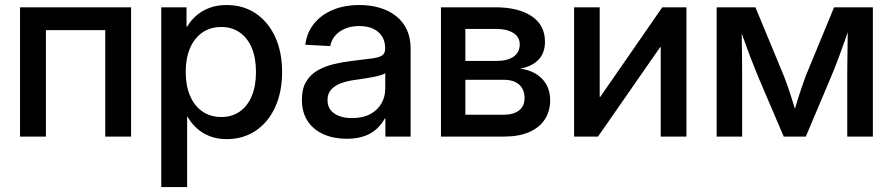

<svg xmlns="http://www.w3.org/2000/svg" viewBox="-20 -552 3609 776"><path d="M509.8 -522.5V0H405.3V-430.2H165.5V0H61V-522.5Z M631.8 204.1V-522.5H733.9V-444.8H736.8Q752 -470.7 774.9 -490.2Q797.9 -509.8 828.4 -520.8Q858.9 -531.7 896 -531.7Q962.9 -531.7 1013.2 -498Q1063.5 -464.4 1091.8 -403.6Q1120.1 -342.8 1120.1 -261.2Q1120.1 -179.7 1092 -118.7Q1064 -57.6 1013.4 -23.7Q962.9 10.3 896 10.3Q858.9 10.3 829.1 -1Q799.3 -12.2 776.6 -32.5Q753.9 -52.7 738.3 -79.6H736.3V204.1ZM874.5 -79.1Q917 -79.1 948.5 -100.8Q980 -122.6 997.3 -163.3Q1014.6 -204.1 1014.6 -261.2Q1014.6 -318.8 997.3 -359.1Q980 -399.4 948.5 -421.1Q917 -442.9 874.5 -442.9Q829.6 -442.9 797.4 -420.2Q765.1 -397.5 747.8 -356.9Q730.5 -316.4 730.5 -261.2Q730.5 -206.5 747.8 -165.5Q765.1 -124.5 797.6 -101.8Q830.1 -79.1 874.5 -79.1Z M1380.9 8.8Q1329.1 8.8 1288.3 -9Q1247.6 -26.9 1223.9 -62Q1200.2 -97.2 1200.2 -148.9Q1200.2 -193.8 1217.5 -222.4Q1234.9 -251 1263.9 -267.6Q1293 -284.2 1329.8 -293Q1366.7 -301.8 1405.8 -306.2Q1454.1 -312 1482.7 -315.7Q1511.2 -319.3 1523.9 -327.6Q1536.6 -335.9 1536.6 -354.5V-358.4Q1536.6 -384.8 1524.4 -404.5Q1512.2 -424.3 1488.8 -435.5Q1465.3 -446.8 1432.1 -446.8Q1398.9 -446.8 1373.8 -435.8Q1348.6 -424.8 1333.5 -406.5Q1318.4 -388.2 1314.9 -365.7L1213.9 -371.1Q1220.2 -420.4 1249 -456.3Q1277.8 -492.2 1325 -512Q1372.1 -531.7 1433.1 -531.7Q1477.1 -531.7 1514.9 -520.5Q1552.7 -509.3 1580.8 -487.1Q1608.9 -464.8 1624.3 -431.9Q1639.6 -398.9 1639.6 -355.5V0H1537.6V-73.2H1535.2Q1524.4 -52.7 1505.1 -33.7Q1485.8 -14.6 1455.3 -2.9Q1424.8 8.8 1380.9 8.8ZM1402.3 -74.7Q1447.3 -74.7 1477.3 -91.3Q1507.3 -107.9 1522.2 -135Q1537.1 -162.1 1537.1 -193.8V-256.3Q1531.7 -252 1518.6 -248Q1505.4 -244.1 1487.5 -240.7Q1469.7 -237.3 1450 -234.1Q1430.2 -231 1411.1 -228.5Q1382.8 -224.6 1358.2 -215.6Q1333.5 -206.5 1318.6 -190.2Q1303.7 -173.8 1303.7 -147Q1303.7 -124 1315.9 -107.9Q1328.1 -91.8 1350.3 -83.3Q1372.6 -74.7 1402.3 -74.7Z M1762.2 0V-522.5H1982.9Q2074.7 -522.5 2128.7 -486.6Q2182.6 -450.7 2182.6 -383.3Q2182.6 -337.9 2156.2 -310.5Q2129.9 -283.2 2082 -274.4Q2116.7 -270.5 2144 -254.6Q2171.4 -238.8 2187.5 -211.7Q2203.6 -184.6 2203.6 -146.5Q2203.6 -102.5 2181.9 -69.3Q2160.2 -36.1 2118.7 -18.1Q2077.1 0 2017.6 0ZM1860.8 -88.4H2016.1Q2056.2 -88.4 2078.1 -106Q2100.1 -123.5 2100.1 -155.3Q2100.1 -190.9 2078.1 -210.2Q2056.2 -229.5 2016.1 -229.5H1860.8ZM1860.8 -305.7H1986.3Q2031.2 -305.7 2055.9 -323.2Q2080.6 -340.8 2080.6 -372.6Q2080.6 -402.3 2054.9 -418.7Q2029.3 -435.1 1982.9 -435.1H1860.8Z M2754.4 0H2650.4V-361.8H2648.4L2397 0H2300.3V-522.5H2403.8V-160.6H2406.2L2656.7 -522.5H2754.4Z M2876.5 0V-522.5H3033.2L3147.9 -245.6Q3156.7 -223.6 3164.1 -202.1Q3171.4 -180.7 3178 -159.9Q3184.6 -139.2 3190.7 -119.1Q3196.8 -99.1 3202.6 -80.6H3182.6Q3189 -99.1 3194.8 -118.9Q3200.7 -138.7 3207.3 -159.7Q3213.9 -180.7 3221.2 -202.1Q3228.5 -223.6 3236.8 -245.6L3351.1 -522.5H3507.8V0H3404.3V-243.2Q3404.3 -276.4 3404.8 -305.2Q3405.3 -334 3405.5 -360.6Q3405.8 -387.2 3406.2 -414.1Q3406.7 -440.9 3407.2 -468.8H3422.4Q3409.7 -431.2 3397 -395Q3384.3 -358.9 3370.6 -321.8Q3356.9 -284.7 3339.8 -243.7L3236.8 0H3147.5L3043.5 -243.7Q3026.4 -285.2 3012.2 -322.3Q2998 -359.4 2985.4 -395.5Q2972.7 -431.6 2959.5 -468.8H2977.1Q2977.5 -441.4 2977.8 -415Q2978 -388.7 2978.5 -361.6Q2979 -334.5 2979.2 -305.4Q2979.5 -276.4 2979.5 -243.2V0Z"/></svg>

Font: Inter 28pt Medium
Style: Regular
Weight: 500
Designer: Rasmus Andersson
Foundry: rsms
Version: Version 4.001;git-66647c0bb